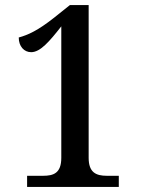

<svg xmlns="http://www.w3.org/2000/svg" viewBox="-20 -738 559 758"><path d="M87 0H449V-44H402C359 -44 330 -57 330 -115V-718H256L192 -667C130 -618 91 -600 54 -590C54 -555 75 -532 103 -532C139 -532 175 -574 222 -634V-115C222 -54 191 -44 150 -44H87Z"/></svg>

Font: Noto Serif SemiCondensed Medium
Style: Regular
Weight: 500
Width: 4
Designer: Monotype Design Team
Foundry: Monotype Imaging Inc.
Version: Version 2.014